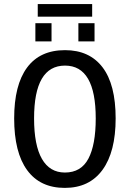

<svg xmlns="http://www.w3.org/2000/svg" viewBox="-20 -916 640 946"><path d="M549.8 -332.5Q549.8 -168 485.1 -79.1Q420.4 9.8 299.3 9.8Q177.7 9.8 113.8 -77.6Q49.8 -165 49.8 -332.5Q49.8 -497.1 113.3 -583Q176.8 -668.9 300.3 -668.9Q420.9 -668.9 485.4 -584.2Q549.8 -499.5 549.8 -332.5ZM451.7 -332.5Q451.7 -592.8 300.3 -592.8Q147.9 -592.8 147.9 -332.5Q147.9 -200.7 186.5 -133.3Q225.1 -65.9 299.8 -65.9Q379.4 -65.9 415.5 -134.3Q451.7 -202.6 451.7 -332.5ZM366.2 -711.9V-801.8H445.8V-711.9ZM154.3 -711.9V-801.8H233.9V-711.9ZM434.1 -834H166V-896H434.1Z"/></svg>

Font: Cousine
Style: Regular
Weight: 400
Monospace: yes
Designer: Steve Matteson
Foundry: Ascender Corporation
Version: Version 1.20